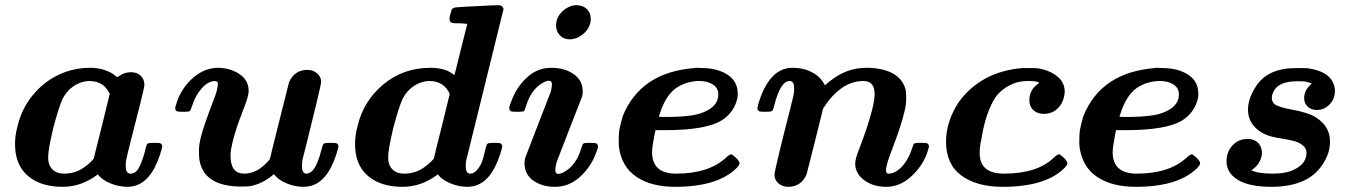

<svg xmlns="http://www.w3.org/2000/svg" viewBox="-20 -714 5234 742"><path d="M222 8Q137 8 87.5 -34.5Q38 -77 38 -158Q38 -191 48 -227Q65 -300 114.5 -355.5Q164 -411 233 -436Q279 -452 327 -452Q361 -452 385.5 -443Q410 -434 421 -425Q432 -416 433 -416H434L440 -420Q461 -435 486 -435Q509 -435 523.5 -421.5Q538 -408 538 -386Q538 -377 522.5 -315.5Q507 -254 489 -184Q471 -114 467 -93Q466 -87 466 -72Q466 -43 484 -43Q505 -43 517 -66Q529 -89 539 -125Q540 -131 541 -134Q546 -155 550 -158.5Q554 -162 571 -162H576Q597 -162 600 -160Q607 -156 607 -148Q607 -144 598 -115Q562 -7 493 6Q481 8 474 8Q439 8 406.5 -5.5Q374 -19 358 -40Q295 8 222 8ZM404 -351Q382 -401 324 -401Q312 -401 295 -396Q245 -379 221 -330Q206 -296 186 -220Q166 -136 166 -106Q166 -76 182.5 -59.5Q199 -43 228 -43Q275 -43 310 -71Q320 -78 331.5 -89Q343 -100 343 -103Q343 -106 374 -228Z M1168 -444Q1189 -444 1205 -431Q1221 -418 1221 -397Q1221 -390 1203 -315Q1185 -240 1167 -168L1149 -97Q1147 -89 1147 -72Q1147 -43 1164 -43Q1177 -43 1189 -56Q1207 -76 1222 -134Q1227 -155 1231 -158.5Q1235 -162 1252 -162H1257Q1278 -162 1281 -160Q1288 -156 1288 -148Q1288 -144 1279 -115Q1243 -7 1174 6Q1162 8 1153 8Q1120 8 1088.5 -5Q1057 -18 1041 -38L1038 -41L1030 -34Q993 -4 949 5Q939 7 914 7Q781 7 755 -78Q749 -95 749 -125V-136Q749 -155 757 -187Q766 -224 807 -332Q818 -359 821 -379Q822 -384 822 -390Q822 -401 809 -401Q783 -399 759 -372Q735 -345 722 -304Q717 -288 713.5 -285Q710 -282 694 -282H688Q667 -282 664 -284Q657 -288 657 -296Q657 -300 667 -330Q687 -378 723 -410.5Q759 -443 800 -450Q812 -452 820 -452Q869 -452 905 -428Q941 -404 941 -362Q941 -346 927 -308Q877 -182 871 -122V-111Q871 -43 924 -43Q974 -43 1017 -92Q1024 -100 1024 -103Q1024 -106 1059.5 -247Q1095 -388 1097 -396Q1118 -444 1168 -444Z M1536 8Q1451 8 1401.5 -34.5Q1352 -77 1352 -158Q1352 -191 1362 -227Q1384 -323 1461 -387.5Q1538 -452 1643 -452Q1699 -452 1730 -428L1736 -424Q1737 -424 1761 -523L1786 -622H1782Q1781 -622 1777 -622.5Q1773 -623 1766.5 -623.5Q1760 -624 1755 -624Q1750 -624 1744 -624Q1738 -624 1734 -624.5Q1730 -625 1729 -625Q1717 -628 1717 -642Q1717 -647 1721 -661.5Q1725 -676 1727 -679Q1731 -684 1742 -685.5Q1753 -687 1818 -690Q1891 -694 1905 -694Q1923 -694 1926 -679L1781 -91Q1780 -87 1780 -72Q1780 -43 1797 -43Q1813 -43 1826 -60Q1839 -77 1844 -92.5Q1849 -108 1855 -134Q1860 -155 1864 -158.5Q1868 -162 1885 -162H1890Q1911 -162 1914 -160Q1921 -156 1921 -148Q1921 -144 1912 -115Q1876 -7 1807 6Q1795 8 1788 8Q1753 8 1720.5 -5.5Q1688 -19 1672 -40Q1609 8 1536 8ZM1718 -351Q1696 -401 1638 -401Q1626 -401 1609 -396Q1559 -379 1535 -330Q1520 -296 1500 -220Q1480 -136 1480 -106Q1480 -76 1496.5 -59.5Q1513 -43 1542 -43Q1589 -43 1624 -71Q1634 -78 1645.5 -89Q1657 -100 1657 -103Q1657 -106 1688 -228Z M2182 -562Q2158 -562 2143.5 -577.5Q2129 -593 2129 -615Q2129 -643 2147.5 -664Q2166 -685 2191 -692Q2201 -694 2207 -694Q2232 -694 2247.5 -679.5Q2263 -665 2263 -641Q2263 -609 2237 -585.5Q2211 -562 2182 -562ZM2125 8Q2075 8 2041 -16Q2007 -40 2007 -84Q2007 -92 2009 -102Q2010 -104 2058.5 -230.5Q2107 -357 2108 -358Q2113 -376 2113 -388Q2113 -402 2101 -402Q2092 -402 2078 -394Q2064 -386 2058 -380Q2027 -352 2013 -304Q2008 -288 2004.5 -285Q2001 -282 1985 -282H1979Q1958 -282 1955 -284Q1948 -288 1948 -296Q1948 -304 1959 -330Q1979 -381 2018.5 -416.5Q2058 -452 2111 -452Q2161 -452 2196.5 -428Q2232 -404 2232 -360Q2232 -352 2230 -342Q2229 -340 2180 -214Q2131 -88 2131 -87Q2126 -67 2126 -57Q2126 -42 2138 -42Q2147 -42 2161 -50Q2175 -58 2181 -64Q2212 -92 2226 -140Q2231 -156 2234.5 -159Q2238 -162 2254 -162H2260Q2281 -162 2284 -160Q2291 -156 2291 -148Q2291 -140 2280 -114Q2259 -63 2218 -27.5Q2177 8 2125 8Z M2500 -126Q2500 -43 2593 -43Q2719 -43 2786 -105Q2801 -120 2809 -117Q2838 -95 2838 -83Q2838 -76 2826 -64Q2753 8 2589 8Q2496 8 2439 -31Q2382 -70 2372 -146Q2371 -152 2371 -169Q2371 -188 2373 -210Q2379 -240 2387 -266Q2456 -435 2664 -451L2667 -452Q2671 -452 2674 -452Q2676 -452 2682.5 -451.5Q2689 -451 2692 -451Q2752 -451 2791.5 -425.5Q2831 -400 2831 -352Q2831 -340 2830 -336Q2818 -281 2771 -250Q2710 -211 2551 -211H2513Q2513 -208 2510 -197Q2500 -145 2500 -126ZM2756 -349Q2756 -374 2735 -387.5Q2714 -401 2683 -401Q2634 -401 2593 -374Q2553 -345 2531 -278Q2527 -264 2526 -263Q2526 -262 2566 -262Q2655 -263 2693 -278Q2756 -301 2756 -349Z M3026 8Q3005 8 2989 -5Q2973 -18 2973 -39Q2973 -47 2991.5 -124Q3010 -201 3029 -274L3047 -347Q3049 -355 3049 -372Q3049 -401 3032 -401Q2996 -401 2972 -306Q2968 -288 2963.5 -285Q2959 -282 2938 -282Q2917 -282 2914 -284Q2907 -288 2907 -296V-298Q2908 -301 2909 -304Q2910 -307 2910 -310Q2933 -391 2976 -428Q3006 -452 3042 -452Q3086 -452 3117 -435Q3151 -419 3168 -384L3176 -391Q3228 -436 3282 -447Q3304 -452 3337 -452Q3459 -447 3480 -367Q3482 -356 3482 -334Q3482 -307 3475 -281Q3462 -226 3424 -127Q3404 -75 3404 -57Q3404 -43 3413 -43Q3440 -43 3465 -69.5Q3490 -96 3504 -138Q3509 -156 3513 -159Q3517 -162 3533 -162H3539Q3560 -162 3563 -160Q3570 -156 3570 -148Q3570 -144 3561 -117Q3541 -67 3498.5 -29.5Q3456 8 3405 8Q3346 8 3310 -26Q3285 -49 3285 -82Q3285 -100 3300 -137Q3336 -231 3351 -292Q3360 -328 3360 -351Q3360 -401 3317 -401Q3270 -401 3229 -371Q3197 -348 3168 -305L3161 -295L3130 -170Q3099 -46 3097 -40Q3076 8 3026 8Z M3855 8Q3755 8 3695.5 -35.5Q3636 -79 3636 -167Q3636 -243 3684 -318Q3771 -438 3932 -451H3948Q3986 -451 3992 -450Q4032 -443 4058.5 -424.5Q4085 -406 4092 -380Q4096 -366 4094 -351Q4090 -318 4068.5 -296Q4047 -274 4013 -274Q3989 -274 3973.5 -288.5Q3958 -303 3958 -325Q3958 -366 3989 -388Q3997 -394 3995 -394Q3992 -401 3951 -401Q3913 -401 3880 -383.5Q3847 -366 3827 -338Q3789 -279 3773 -178Q3766 -149 3766 -122Q3766 -43 3860 -43Q3989 -43 4053 -105Q4068 -120 4076 -117Q4105 -95 4105 -83Q4105 -76 4093 -64Q4020 8 3855 8Z M4280 -126Q4280 -43 4373 -43Q4499 -43 4566 -105Q4581 -120 4589 -117Q4618 -95 4618 -83Q4618 -76 4606 -64Q4533 8 4369 8Q4276 8 4219 -31Q4162 -70 4152 -146Q4151 -152 4151 -169Q4151 -188 4153 -210Q4159 -240 4167 -266Q4236 -435 4444 -451L4447 -452Q4451 -452 4454 -452Q4456 -452 4462.5 -451.5Q4469 -451 4472 -451Q4532 -451 4571.5 -425.5Q4611 -400 4611 -352Q4611 -340 4610 -336Q4598 -281 4551 -250Q4490 -211 4331 -211H4293Q4293 -208 4290 -197Q4280 -145 4280 -126ZM4536 -349Q4536 -374 4515 -387.5Q4494 -401 4463 -401Q4414 -401 4373 -374Q4333 -345 4311 -278Q4307 -264 4306 -263Q4306 -262 4346 -262Q4435 -263 4473 -278Q4536 -301 4536 -349Z M4816 -56Q4842 -43 4899 -43Q4953 -43 4984 -60Q5029 -82 5029 -124Q5029 -141 5014.5 -152.5Q5000 -164 4983 -168.5Q4966 -173 4937 -178Q4929 -179 4918 -181Q4907 -183 4901.5 -184.5Q4896 -186 4895 -186Q4853 -197 4828 -224.5Q4803 -252 4803 -290Q4803 -333 4833 -379Q4878 -451 4989 -451Q5029 -451 5036 -450Q5112 -438 5131 -396Q5139 -380 5139 -363Q5139 -332 5118.5 -310.5Q5098 -289 5069 -289Q5048 -289 5034 -301.5Q5020 -314 5020 -335Q5020 -362 5041 -383L5049 -391Q5049 -393 5024 -399Q5018 -400 4993 -400Q4916 -400 4899 -354Q4895 -345 4895 -335Q4895 -322 4905 -312Q4920 -300 4970 -291Q5037 -279 5066 -260Q5120 -225 5120 -167Q5120 -120 5090 -77Q5035 8 4892 8Q4769 8 4731 -50Q4720 -69 4720 -91Q4720 -127 4743 -152Q4766 -177 4802 -177Q4827 -177 4842 -162Q4857 -147 4857 -121Q4853 -80 4816 -56Z"/></svg>

Font: MathJax_Math
Style: Bold Italic
Weight: 700
Version: Version 1.1